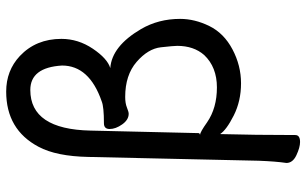

<svg xmlns="http://www.w3.org/2000/svg" viewBox="-200 -558 966 605"><g transform="rotate(-90 282.5 -255.0)"><path d="M138 208Q121 208 96.5 196.5Q72 185 72 165Q77 131 79 78L91 -459Q93 -560 123 -616Q177 -718 297 -718Q363 -718 409 -675Q463 -624 463 -544Q463 -491 432 -445Q401 -399 371 -390Q440 -385 494 -293Q526 -238 526 -170Q526 -124 503.5 -78Q481 -32 430 -5Q379 22 323 22Q267 22 221.5 -1Q176 -24 163 -44Q160 65 160 193Q160 208 138 208ZM310 -54Q374 -54 412 -94Q441 -127 441 -179Q441 -190 436.5 -230.5Q432 -271 390.5 -307Q349 -343 280 -343Q260 -343 246.5 -337.5Q233 -332 227 -332Q208 -332 193.5 -352.5Q179 -373 179 -392Q179 -410 197 -410Q249 -410 266 -417Q379 -456 379 -542Q373 -642 302 -642Q178 -642 174 -452L166 -110L161 -107Q169 -107 200 -85Q245 -54 310 -54Z"/></g></svg>

Font: LXGW WenKai TC
Style: Bold
Weight: 700
Designer: LXGW / Fontworks Inc.
Foundry: LXGW / Fontworks Inc.
Version: Version 1.330;April 28, 2024